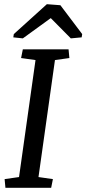

<svg xmlns="http://www.w3.org/2000/svg" viewBox="-20 -896 412 916"><path d="M149.4 -609.4 80.6 -619.1 88.9 -660.6H307.1L311 -619.1L242.2 -609.4L163.6 -51.3L232.4 -41.5L224.1 0H5.9L2 -41.5L70.8 -51.3ZM369.6 -717.8 317.9 -712.9 222.2 -809.6 88.9 -712.9 43.5 -717.8 45.9 -733.4 203.6 -876 268.1 -871.1 372.1 -733.4Z"/></svg>

Font: Noticia Text
Style: Italic
Weight: 400
Italic angle: -8°
Designer: JM Sole
Foundry: JM Sole
Version: Version 1.003